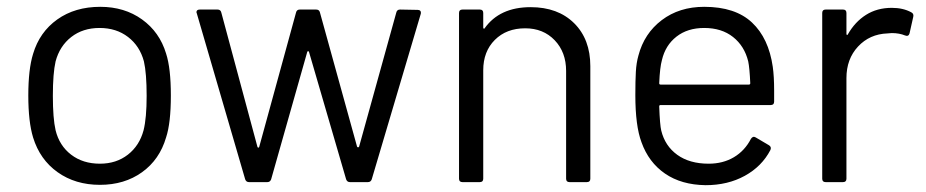

<svg xmlns="http://www.w3.org/2000/svg" viewBox="-20 -534 2715 563"><path d="M77 -131Q63 -177 63 -254Q63 -331 77 -376Q96 -440 148 -477Q200 -514 274 -514Q345 -514 396.5 -477Q448 -440 467 -377Q481 -334 481 -254Q481 -173 467 -131Q448 -66 396.5 -29Q345 8 273 8Q201 8 149 -29Q97 -66 77 -131ZM401 -152Q410 -188 410 -253Q410 -319 402 -354Q390 -399 355.5 -425.5Q321 -452 272 -452Q223 -452 189 -425.5Q155 -399 143 -354Q135 -319 135 -253Q135 -187 143 -152Q154 -107 188.5 -80.5Q223 -54 273 -54Q321 -54 355 -80.5Q389 -107 401 -152Z M699 -8 557 -495 556 -498Q556 -506 566 -506H618Q627 -506 629 -497L735 -103Q736 -101 737.5 -101Q739 -101 740 -103L848 -497Q850 -506 859 -506H907Q916 -506 918 -498L1027 -104Q1028 -102 1030 -102Q1032 -102 1033 -104L1142 -497Q1144 -506 1153 -506L1205 -505Q1210 -505 1212.5 -502Q1215 -499 1214 -494L1070 -8Q1067 0 1059 0H1006Q998 0 995 -8L886 -382Q885 -384 883.5 -384Q882 -384 881 -382L775 -8Q772 0 764 0H710Q702 0 699 -8Z M1711 -340V-10Q1711 0 1701 0H1650Q1640 0 1640 -10V-326Q1640 -381 1606.5 -416Q1573 -451 1520 -451Q1465 -451 1431 -417Q1397 -383 1397 -328V-10Q1397 0 1387 0H1336Q1326 0 1326 -10V-496Q1326 -506 1336 -506H1387Q1397 -506 1397 -496V-453Q1397 -451 1398.5 -450Q1400 -449 1401 -451Q1445 -513 1536 -513Q1616 -513 1663.5 -466Q1711 -419 1711 -340Z M2250 -268V-236Q2250 -226 2240 -226H1917Q1913 -226 1913 -222Q1915 -167 1919 -151Q1930 -106 1966 -80Q2002 -54 2058 -54Q2100 -54 2132 -73Q2164 -92 2182 -127Q2188 -136 2196 -131L2235 -108Q2243 -103 2239 -94Q2214 -46 2164 -18.5Q2114 9 2049 9Q1978 8 1930 -25Q1882 -58 1861 -117Q1843 -165 1843 -255Q1843 -297 1844.5 -323.5Q1846 -350 1852 -371Q1869 -436 1920.5 -475Q1972 -514 2045 -514Q2136 -514 2185 -468Q2234 -422 2246 -338Q2250 -310 2250 -268ZM1921 -358Q1915 -337 1913 -290Q1913 -286 1917 -286H2176Q2180 -286 2180 -290Q2178 -335 2174 -354Q2163 -399 2129.5 -425.5Q2096 -452 2045 -452Q1996 -452 1963.5 -426.5Q1931 -401 1921 -358Z M2652 -498Q2660 -494 2658 -485L2647 -436Q2644 -426 2634 -430Q2617 -437 2595 -437L2582 -436Q2530 -434 2496 -397.5Q2462 -361 2462 -305V-10Q2462 0 2452 0H2401Q2391 0 2391 -10V-496Q2391 -506 2401 -506H2452Q2462 -506 2462 -496V-435Q2462 -432 2463.5 -431.5Q2465 -431 2466 -433Q2487 -470 2519.5 -490.5Q2552 -511 2595 -511Q2628 -511 2652 -498Z"/></svg>

Font: Amber EN
Style: Regular
Weight: 400
Designer: Jeremy Tribby
Foundry: Tribby Type Co.
Version: Version 1.403 November 24, 2021